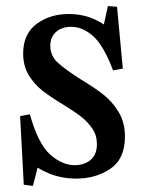

<svg xmlns="http://www.w3.org/2000/svg" viewBox="-20 -576 478 630"><path d="M78 -201Q105 -104 144.5 -69Q184 -34 225 -34Q257 -34 277.5 -51.5Q298 -69 298 -103Q298 -132 283 -154Q268 -176 247 -192.5Q226 -209 187 -233Q144 -259 118 -279.5Q92 -300 74 -330Q56 -360 56 -400Q56 -465 100 -497.5Q144 -530 205 -530Q253 -530 291.5 -512Q330 -494 357 -467L318 -483L334 -556L364 -554L383 -351L351 -345Q320 -427 285.5 -457.5Q251 -488 214 -488Q182 -488 163.5 -471Q145 -454 145 -426Q145 -393 169.5 -370.5Q194 -348 246 -315Q291 -288 320 -265Q349 -242 369.5 -208Q390 -174 390 -128Q390 -55 342.5 -22.5Q295 10 230 10Q182 10 140.5 -7Q99 -24 71 -51L115 -71L88 34L58 30L46 -195Z"/></svg>

Font: Minipax
Style: Regular
Weight: 400
Designer: Raphaël Ronot
Foundry: Velvetyne Type Foundry
Version: Version 1.000